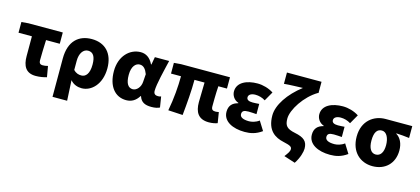

<svg xmlns="http://www.w3.org/2000/svg" viewBox="-73 -1435 5001 2284"><g transform="rotate(15 2427.5 -292.5)"><path d="M359 14C411 14 456 5 494 -6L471 -139C445 -132 427 -130 406 -130C380 -130 362 -141 362 -181C362 -242 365 -336 369 -430H538V-569H115L30 -562V-430H195V-187C195 -67 236 14 359 14Z M618 202H798C794 120 790 38 785 -48C824 -1 878 14 925 14C1045 14 1161 -98 1161 -294C1161 -477 1059 -583 893 -583C735 -583 618 -487 618 -270ZM883 -132C850 -132 818 -139 785 -174V-287C785 -378 827 -438 886 -438C948 -438 979 -391 979 -291C979 -177 935 -132 883 -132Z M1473 14C1539 14 1590 -16 1628 -78H1633C1655 -10 1703 14 1784 14C1831 14 1865 5 1886 -6L1865 -137C1852 -132 1839 -130 1828 -130C1796 -130 1773 -142 1773 -182C1773 -265 1818 -440 1848 -569H1672L1655 -474H1650C1613 -551 1559 -583 1496 -583C1364 -583 1244 -471 1244 -283C1244 -98 1334 14 1473 14ZM1516 -132C1461 -132 1426 -177 1426 -285C1426 -394 1475 -438 1523 -438C1569 -438 1598 -404 1620 -345L1613 -248C1609 -183 1563 -132 1516 -132Z M2491 14C2536 14 2575 5 2597 -4L2576 -135C2560 -132 2545 -130 2535 -130C2502 -130 2484 -141 2484 -181C2484 -204 2484 -333 2491 -430H2597V-569H1994L1908 -562V-430H2031C2031 -307 2019 -152 1990 0L2169 10C2184 -138 2197 -296 2197 -430H2321C2320 -338 2316 -219 2316 -187C2316 -67 2360 14 2491 14Z M2932 14C3003 14 3069 1 3143 -52L3073 -164C3031 -132 2982 -122 2950 -122C2876 -122 2837 -143 2837 -181C2837 -219 2861 -232 2916 -232C2947 -232 2982 -229 3015 -227V-353C2989 -351 2958 -349 2934 -349C2886 -349 2860 -363 2860 -394C2860 -426 2893 -447 2944 -447C2986 -447 3030 -435 3067 -411L3132 -525C3075 -562 3002 -583 2934 -583C2804 -583 2686 -533 2686 -419C2686 -374 2714 -320 2772 -301V-296C2704 -279 2663 -239 2663 -163C2663 -45 2785 14 2932 14Z M3604 214C3654 139 3674 61 3674 22C3674 -67 3630 -107 3514 -130C3412 -151 3383 -184 3383 -272C3383 -381 3505 -571 3657 -660H3663V-799H3237V-660C3305 -667 3423 -669 3468 -671C3306 -547 3201 -390 3201 -262C3201 -73 3306 -14 3411 9C3496 28 3518 40 3518 70C3518 100 3497 126 3465 169Z M3983 14C4054 14 4120 1 4194 -52L4124 -164C4082 -132 4033 -122 4001 -122C3927 -122 3888 -143 3888 -181C3888 -219 3912 -232 3967 -232C3998 -232 4033 -229 4066 -227V-353C4040 -351 4009 -349 3985 -349C3937 -349 3911 -363 3911 -394C3911 -426 3944 -447 3995 -447C4037 -447 4081 -435 4118 -411L4183 -525C4126 -562 4053 -583 3985 -583C3855 -583 3737 -533 3737 -419C3737 -374 3765 -320 3823 -301V-296C3755 -279 3714 -239 3714 -163C3714 -45 3836 14 3983 14Z M4506 14C4660 14 4769 -87 4769 -249C4769 -333 4737 -400 4682 -432V-437C4741 -435 4780 -430 4842 -423V-569H4514C4371 -569 4235 -474 4235 -278C4235 -89 4356 14 4506 14ZM4508 -130C4451 -130 4417 -183 4417 -278C4417 -384 4452 -425 4508 -425C4567 -425 4600 -355 4600 -268C4600 -180 4566 -130 4508 -130Z"/></g></svg>

Font: Noto Sans KR Black
Style: Regular
Weight: 900
Designer: Ryoko NISHIZUKA 西塚涼子 (kana, bopomofo & ideographs); Paul D. Hunt (Latin, Greek & Cyrillic); Sandoll Communications 산돌커뮤니
Foundry: Adobe
Version: Version 2.004;hotconv 1.0.118;makeotfexe 2.5.65603